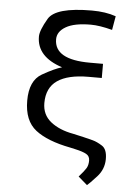

<svg xmlns="http://www.w3.org/2000/svg" viewBox="-60 -767 721 1005"><g transform="rotate(5 300.0 -264.5)"><path d="M252 -411.1Q117.2 -454.6 117.2 -561Q117.2 -593.3 154.5 -657Q191.9 -720.7 381.8 -720.7Q454.6 -720.7 508.3 -701.7L495.6 -628.9Q428.7 -646.5 382.8 -646.5Q295.9 -646.5 252 -620.8Q208 -595.2 208 -554.7Q208 -447.8 394.5 -447.8H463.9V-373.5H394.5Q286.6 -373.5 231.2 -335.4Q175.8 -297.4 175.8 -216.8Q175.8 -155.3 221.4 -118.9Q267.1 -82.5 340.8 -69.3L395 -57.1Q421.4 -50.8 444.6 -44.7Q467.8 -38.6 495.1 -21.2Q522.5 -3.9 522 48.8Q521.5 101.6 485.1 141.4Q448.7 181.2 435.5 191.9L388.2 150.9Q416 119.6 425.8 103.3Q435.5 86.9 435.5 63Q435.5 39.6 416.5 29.1Q397.5 18.6 359.9 10.3L331.5 3.9Q209.5 -19.5 147.5 -67.9Q85.4 -116.2 85.4 -221.7Q85.4 -327.1 149.4 -363.8Q213.4 -400.4 252 -411.1Z"/></g></svg>

Font: RobotoMono-Regular
Style: Regular
Weight: 400
Designer: Google
Version: Version 2.000985; 2015; ttfautohint (v1.3)